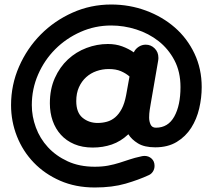

<svg xmlns="http://www.w3.org/2000/svg" viewBox="-20 -728 938 851"><path d="M473 -708Q554 -708 627 -681Q700 -654 755 -606Q810 -558 842 -490.5Q874 -423 874 -342Q874 -295 863 -247.5Q852 -200 827.5 -161.5Q803 -123 763.5 -99Q724 -75 668 -75Q620 -75 591.5 -92.5Q563 -110 549 -133Q515 -101 475.5 -87.5Q436 -74 391 -74Q345 -74 309.5 -89Q274 -104 250 -130.5Q226 -157 213.5 -192.5Q201 -228 201 -270Q201 -333 223 -382Q245 -431 281 -464.5Q317 -498 363.5 -515.5Q410 -533 458 -533Q493 -533 521.5 -522.5Q550 -512 573 -496Q580 -511 594.5 -520.5Q609 -530 626 -530Q649 -530 665.5 -513.5Q682 -497 682 -473Q682 -471 682 -467.5Q682 -464 681 -459L648 -268Q646 -257 643.5 -240.5Q641 -224 641 -207Q641 -190 647.5 -176Q654 -162 671 -162Q725 -162 752.5 -211.5Q780 -261 780 -342Q780 -410 753 -461Q726 -512 682.5 -546Q639 -580 584 -597.5Q529 -615 473 -615Q401 -615 337 -586.5Q273 -558 225 -510Q177 -462 149 -398Q121 -334 121 -262Q121 -212 139 -163Q157 -114 192.5 -75.5Q228 -37 280 -13Q332 11 400 11Q433 11 459.5 6Q486 1 509.5 -6.5Q533 -14 555.5 -21.5Q578 -29 602 -34Q606 -35 610.5 -36Q615 -37 620 -37Q639 -37 652 -25Q665 -13 665 7Q665 21 658 32Q651 43 640 48Q595 69 536.5 86Q478 103 400 103Q315 103 246.5 73Q178 43 129.5 -7.5Q81 -58 55 -124Q29 -190 29 -262Q29 -352 64.5 -433Q100 -514 160.5 -575Q221 -636 301.5 -672Q382 -708 473 -708ZM318 -280Q318 -229 346 -206Q374 -183 413 -183Q434 -183 454 -188.5Q474 -194 490.5 -208Q507 -222 519.5 -245.5Q532 -269 539 -306L554 -389Q538 -403 516 -412.5Q494 -422 462 -422Q434 -422 408 -413Q382 -404 362 -386Q342 -368 330 -341.5Q318 -315 318 -280Z"/></svg>

Font: Varela Round Precious
Style: Bold
Weight: 700
Version: Version 1.000